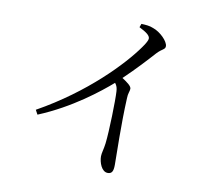

<svg xmlns="http://www.w3.org/2000/svg" viewBox="-86 -869 1171 1015"><g transform="rotate(10 500.0 -361.5)"><path d="M586 -746C628 -725 645 -711 645 -695C645 -687 637 -670 618 -644C548 -545 375 -362 122 -221L135 -197C310 -269 447 -379 510 -434C521 -420 524 -408 525 -390C528 -345 524 -178 516 -110C512 -77 504 -57 504 -39C504 -6 521 42 554 42C575 42 584 30 584 -7C584 -67 579 -220 586 -365C586 -390 595 -404 595 -417C595 -431 572 -448 544 -466C610 -529 659 -583 696 -624C723 -654 741 -652 741 -671C741 -697 697 -741 658 -754C637 -763 616 -764 593 -765Z"/></g></svg>

Font: Source Han Serif
Style: Regular
Weight: 400
Designer: Ryoko NISHIZUKA 西塚涼子 (kana & ideographs); Frank Grießhammer (Latin, Greek & Cyrillic); Wenlong ZHANG 张文龙 (bopomofo); San
Foundry: Adobe Systems Incorporated
Version: Version 1.001;PS 1.001;hotconv 16.6.54;makeotf.lib2.5.65590